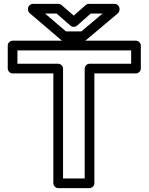

<svg xmlns="http://www.w3.org/2000/svg" viewBox="-20 -946 770 991"><path d="M656.9 -617H442.1C427 -617 417.1 -602.7 417.1 -592V-25H305.4V-592C305.4 -607.1 291.1 -617 280.4 -617H70V-686H656.9ZM681.9 -567C692.6 -567 706.9 -576.9 706.9 -592V-711C706.9 -721.7 697 -736 681.9 -736H45C34.3 -736 20 -726.1 20 -711V-592C20 -581.3 29.9 -567 45 -567H255.4V0C255.4 10.7 265.3 25 280.4 25H442.1C452.8 25 467.1 15.1 467.1 0V-567ZM377.3 -813.3 448.3 -876H509.3L400 -784H320.4L212.6 -876H272.1L344.3 -813.2C354.2 -804.5 369.3 -806.2 377.3 -813.3ZM360.6 -865.3 297.9 -919.8C293.6 -923.6 287.5 -926 281.5 -926H149.5C138.8 -926 124.5 -916.1 124.5 -901V-897C124.5 -890.1 127.7 -882.8 133.3 -878L295 -740C299.2 -736.3 305.3 -734 311.2 -734H409.1C414.6 -734 420.7 -736.1 425.2 -739.9L588 -876.9C593.3 -881.4 596.9 -888.6 596.9 -896V-901C596.9 -911.7 587 -926 571.9 -926H438.8C432.9 -926 426.8 -923.8 422.2 -919.7Z"/></svg>

Font: Asimov
Style: WidOu
Weight: 500
Designer: Google
Version: Version 2.000980; 2014